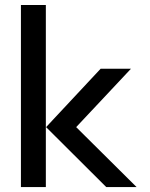

<svg xmlns="http://www.w3.org/2000/svg" viewBox="-20 -759 609 779"><path d="M64.9 0V-738.8H166V0ZM411.1 0 167 -243.2 388.2 -480H511.2L289.1 -243.2L534.2 0Z"/></svg>

Font: Prompt
Style: Regular
Weight: 400
Designer: Katatrad Team
Foundry: CadsonDemak
Version: Version 1.000;PS 001.000;hotconv 1.0.88;makeotf.lib2.5.64775